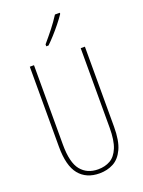

<svg xmlns="http://www.w3.org/2000/svg" viewBox="-175 -1030 836 1120"><g transform="rotate(-20 243.0 -470.0)"><path d="M414 -217Q414 -130 391 -80.5Q368 -31 329.5 -10.5Q291 10 243 10Q161 10 116.5 -44.5Q72 -99 72 -217V-714H98V-221Q98 -109 136.5 -62Q175 -15 243 -15Q286 -15 318.5 -33.5Q351 -52 369.5 -97Q388 -142 388 -221V-714H414ZM344 -943Q328 -919 305.5 -891Q283 -863 260 -837.5Q237 -812 217 -793H203V-805Q237 -845 263 -878Q289 -911 314 -950H344Z"/></g></svg>

Font: Noto Sans Lao Looped ExtraCondensed Thin
Style: Regular
Weight: 100
Width: 2
Designer: Mark Frömberg, Ben Mitchell
Foundry: The Fontpad Ltd
Version: Version 1.002; ttfautohint (v1.8.4.7-5d5b)